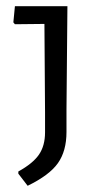

<svg xmlns="http://www.w3.org/2000/svg" viewBox="-20 -518 329 618"><path d="M194 -165 197 -498H28L23 -446L28 -440L123 -441L125 -156V-92C125 -63.3 118.5 -39.5 105.5 -20.5C92.5 -1.5 70.3 16.7 39 34V41L69 80C115.7 57.3 148.2 33 166.5 7C184.8 -19 194 -52.3 194 -93Z"/></svg>

Font: Alegreya Sans SC
Style: Regular
Weight: 400
Designer: Juan Pablo del Peral
Foundry: Huerta Tipografica
Version: Version 1.000;PS 001.000;hotconv 1.0.70;makeotf.lib2.5.58329